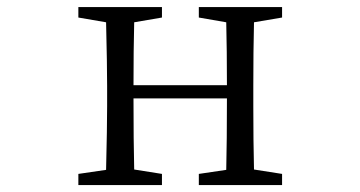

<svg xmlns="http://www.w3.org/2000/svg" viewBox="-20 -534 1040 554"><path d="M206.1 0V-32.2L286.1 -43.9Q289.1 -167 289.1 -227.5V-286.1Q289.1 -346.7 286.1 -469.7L206.1 -483.4V-513.7H447.3V-483.4L367.2 -469.7Q365.2 -389.6 365.2 -288.1H634.8Q634.8 -389.6 632.8 -469.7L553.7 -483.4V-513.7H793.9V-483.4L712.9 -469.7Q710.9 -387.7 710.9 -286.1V-227.5Q710.9 -127 712.9 -44.9L793.9 -32.2V0H553.7V-32.2L632.8 -43.9Q634.8 -126 634.8 -250H365.2Q365.2 -127 367.2 -44.9L447.3 -32.2V0Z"/></svg>

Font: GenEi Koburi Mincho v6
Style: Regular
Weight: 400
Designer: o_tamon (Modified)
Foundry: o_tamon / Adobe Systems Incorporated
Version: Version 6.1